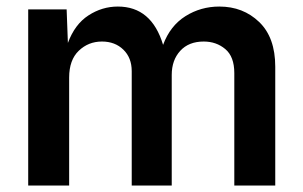

<svg xmlns="http://www.w3.org/2000/svg" viewBox="-20 -575 940 595"><path d="M67.4 0V-545.9H186.5L190.4 -441.9Q211.9 -500 254.2 -527.3Q296.4 -554.7 345.2 -554.7Q449.7 -554.7 485.4 -436Q507.3 -495.1 554.7 -524.9Q602.1 -554.7 659.7 -554.7Q733.4 -554.7 783.2 -506.8Q833 -459 833 -368.2V0H706.1V-348.6Q706.1 -399.4 678.2 -422.9Q650.4 -446.3 611.3 -446.3Q564.9 -446.3 538.6 -417.5Q512.2 -388.7 512.2 -342.8V0H388.2V-354.5Q388.2 -396 362.3 -421.1Q336.4 -446.3 295.9 -446.3Q253.9 -446.3 224.1 -417.7Q194.3 -389.2 194.3 -334.5V0Z"/></svg>

Font: Inter SemiBold
Style: Regular
Weight: 600
Designer: Rasmus Andersson
Foundry: rsms
Version: Version 4.001;git-9221beed3